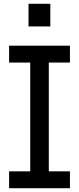

<svg xmlns="http://www.w3.org/2000/svg" viewBox="-20 -993 417 1013"><path d="M28 -663V-752H349V-663H237.5V-89H349V0H28V-89H139.5V-663ZM130.5 -973H245.5V-853.5H130.5Z"/></svg>

Font: Hepta Slab Medium
Style: Regular
Weight: 500
Designer: Michael LaGattuta
Foundry: Michael LaGattuta
Version: Version 1.102